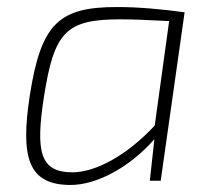

<svg xmlns="http://www.w3.org/2000/svg" viewBox="-20 -514 607 546"><path d="M313 -494C149 -494 97 -449 65 -244C37 -64 61 12 181 12C251 12 345 -34 419 -118L406 0H437L505 -479C440 -488 374 -494 313 -494ZM420 -157C340 -71 251 -24 186 -24C93 -24 81 -83 105 -239C134 -423 167 -459 322 -459C362 -459 403 -457 461 -454Z"/></svg>

Font: Exo 2 Extra Light
Style: Italic
Weight: 250
Italic angle: -8°
Designer: Natanael Gama
Version: Version 1.001;PS 001.001;hotconv 1.0.88;makeotf.lib2.5.64775